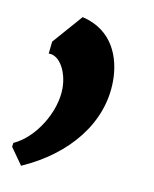

<svg xmlns="http://www.w3.org/2000/svg" viewBox="-63 -188 390 487"><g transform="rotate(10 132.5 55.0)"><path d="M43 -38.1C71.3 -39.1 92.8 0 92.8 43C92.8 104 47.9 176.8 -5.9 200.7L-7.3 210.9L23.4 254.4C138.7 203.6 215.8 111.3 215.8 2C215.8 -57.6 191.4 -125.5 111.8 -144L46.4 -69.3Z"/></g></svg>

Font: Merriweather
Style: Heavy Italic
Weight: 900
Italic angle: -7.5°
Designer: Eben Sorkin
Foundry: Eben Sorkin
Version: Version 1.001